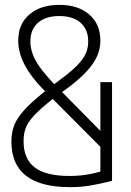

<svg xmlns="http://www.w3.org/2000/svg" viewBox="-20 -760 540 790"><path d="M268 10Q27 10 27 -177Q27 -210 36 -237.5Q45 -265 68.5 -294Q92 -323 133 -358Q174 -393 238 -440Q278 -470 301 -494.5Q324 -519 333.5 -541.5Q343 -564 343 -589Q343 -639 311.5 -666.5Q280 -694 224 -694Q168 -694 136.5 -666.5Q105 -639 105 -589Q105 -564 114.5 -537.5Q124 -511 145.5 -481.5Q167 -452 202 -415L438 -176L406 -143L158 -392Q107 -444 81 -494Q55 -544 55 -593Q55 -661 101 -700.5Q147 -740 224 -740Q301 -740 347 -700.5Q393 -661 393 -593Q393 -560 380 -530Q367 -500 339.5 -469.5Q312 -439 268 -405Q207 -362 170 -331Q133 -300 112.5 -276Q92 -252 84.5 -229.5Q77 -207 77 -179Q77 -106 123 -71Q169 -36 265 -36Q303 -36 337 -41.5Q371 -47 412 -59L393 -27V-422H441V-16Q391 -3 351 3.5Q311 10 268 10Z"/></svg>

Font: M PLUS Code Latin Light
Style: Regular
Weight: 300
Designer: Coji Morishita
Foundry: UNDERFOREST DESIGN
Version: Version 1.002; ttfautohint (v1.8.3)